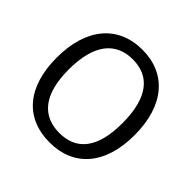

<svg xmlns="http://www.w3.org/2000/svg" viewBox="-190 -928 1114 1114"><g transform="rotate(45 366.5 -371.0)"><path d="M367 10C564 10 686 -127 686 -369C686 -613 563 -752 368 -752C171 -752 48 -612 48 -368C48 -126 168 10 367 10ZM368 -69C229 -69 146 -163 146 -368C146 -576 229 -673 368 -673C506 -673 587 -577 587 -368C587 -162 507 -69 368 -69Z"/></g></svg>

Font: Cheyenne Sans
Style: Regular
Weight: 400
Designer: The Public Sans project authors (U.S. Web Design System), Libre Franklin designed by Pablo Impallari and Rodrigo Fuenzal
Foundry: The Cheyenne Sans Project Authors
Version: Version 2.007